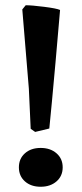

<svg xmlns="http://www.w3.org/2000/svg" viewBox="-20 -696 311 732"><path d="M65 -660 78 -676Q101 -676 148.5 -670Q196 -664 209 -658Q190 -435 178 -309L168 -206L114 -193L97 -205L90 -358ZM75 -4.5Q52 -25 52 -58Q52 -91 75 -111.5Q98 -132 135 -132Q172 -132 195.5 -111.5Q219 -91 219 -58Q219 -25 195.5 -4.5Q172 16 135 16Q98 16 75 -4.5Z"/></svg>

Font: Buenard
Style: Bold
Weight: 700
Foundry: FontFuror
Version: Version 1.002 2011